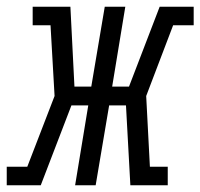

<svg xmlns="http://www.w3.org/2000/svg" viewBox="-60 -550 595 570"><path d="M-40 0V-55H21L102 -265L90 -475H37V-530H149L161 -293H211L251 -530H312L273 -293H323L414 -530H515V-475H454L374 -265L385 -55H438V0H327L314 -237H264L224 0H163L202 -237H152L61 0Z"/></svg>

Font: Iosevka Slab Light Oblique
Style: Regular
Weight: 300
Italic angle: -9°
Monospace: yes
Designer: Belleve Invis
Foundry: Belleve Invis
Version: Version 11.1.1; ttfautohint (v1.8.3)